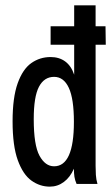

<svg xmlns="http://www.w3.org/2000/svg" viewBox="-20 -687 415 717"><path d="M166 10Q129 10 97.5 -12.5Q66 -35 46.5 -88.5Q27 -142 27 -234Q27 -323 46 -376Q65 -429 97 -451.5Q129 -474 169 -474Q201 -474 223.5 -457.5Q246 -441 257 -408V-667H337V-68Q337 -51 338 -34Q339 -17 344 0H266Q260 -14 258 -26.5Q256 -39 256 -57Q242 -25 218.5 -7.5Q195 10 166 10ZM182 -66Q256 -66 256 -232Q256 -318 237 -359Q218 -400 182 -400Q145 -400 125.5 -363Q106 -326 106 -242Q106 -145 127.5 -105.5Q149 -66 182 -66ZM169 -520V-589H374L375 -520Z"/></svg>

Font: Inconsolata Condensed SemiBold
Style: Regular
Weight: 600
Width: 3
Monospace: yes
Designer: Raph Levien, Cyreal, Brenton Simpson
Foundry: Raph Levien, Cyreal, Google
Version: Version 3.100; ttfautohint (v1.8.4.7-5d5b)